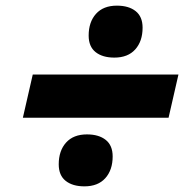

<svg xmlns="http://www.w3.org/2000/svg" viewBox="-20 -671 676 680"><path d="M385 -467Q343 -467 318.5 -486.5Q294 -506 294 -545Q294 -593 320 -622Q346 -651 394 -651Q436 -651 460.5 -631.5Q485 -612 485 -573Q485 -525 459 -496Q433 -467 385 -467ZM612 -407 577 -254H61L96 -407ZM279 -11Q237 -11 212.5 -30.5Q188 -50 188 -89Q188 -137 214 -166Q240 -195 288 -195Q330 -195 354.5 -175.5Q379 -156 379 -117Q379 -69 353 -40Q327 -11 279 -11Z"/></svg>

Font: Work Sans Black
Style: Italic
Weight: 900
Italic angle: -13°
Designer: Wei Huang
Foundry: Wei Huang
Version: Version 2.009; ttfautohint (v1.8.3)